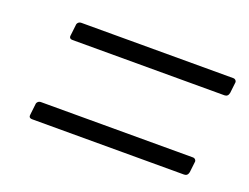

<svg xmlns="http://www.w3.org/2000/svg" viewBox="-55 -551 599 461"><g transform="rotate(20 244.5 -321.0)"><path d="M73 -414 76 -440Q76 -444 79 -447Q82 -450 87 -450H475Q479 -450 481.5 -447Q484 -444 483 -440L480 -414Q478 -404 469 -404H81Q71 -404 73 -414ZM47 -202 50 -228Q50 -232 53 -235Q56 -238 61 -238H449Q453 -238 455.5 -235Q458 -232 457 -228L454 -202Q452 -192 443 -192H55Q45 -192 47 -202Z"/></g></svg>

Font: Barlow Light
Style: Italic
Weight: 300
Italic angle: -7°
Designer: Jeremy Tribby
Foundry: Tribby Type
Version: Version 1.408